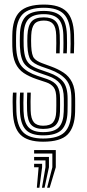

<svg xmlns="http://www.w3.org/2000/svg" viewBox="-20 -628 391 861"><path d="M173.2 -49.8Q137.2 -49.8 120.1 -68.1Q103 -86.5 101.5 -131Q101 -148 100.9 -169.4Q100.8 -190.8 102 -212.8H118Q117 -194 117 -172.5Q117 -151 117.5 -132Q118.5 -95.8 131.6 -80Q144.8 -64.2 173.2 -64.2Q205.2 -64.2 218 -79.6Q230.8 -95 232 -126.5Q232.8 -142.5 232.6 -155.9Q232.5 -169.2 232.5 -185.8Q232.5 -221 220.9 -236.2Q209.2 -251.5 187 -259L144.2 -273.2Q110.8 -284.5 86.6 -300.5Q62.5 -316.5 49.4 -344.6Q36.2 -372.8 35.2 -420.2Q34.8 -436.5 35 -448.5Q35.2 -460.5 35.2 -470Q36 -542.8 68.5 -575.1Q101 -607.5 176.8 -607.5Q246.5 -607.5 278 -576.5Q309.5 -545.5 312 -473.8Q312.8 -455.8 312.6 -432.9Q312.5 -410 311.5 -388.8H295.5Q296.5 -408.2 296.6 -431.1Q296.8 -454 296 -472.8Q293.8 -537.2 266 -565.2Q238.2 -593.2 176.8 -593.2Q110 -593.2 81.5 -564.2Q53 -535.2 52.2 -470Q52 -456.5 51.9 -446Q51.8 -435.5 52.2 -420.2Q54.5 -357.5 77.1 -330.9Q99.8 -304.2 149.2 -287.5L191.2 -273.5Q224.2 -262 236.8 -242.1Q249.2 -222.2 249.2 -185.8Q249.2 -171.5 249.4 -157.4Q249.5 -143.2 249 -126.2Q247.8 -86.8 230.8 -68.2Q213.8 -49.8 173.2 -49.8ZM173.2 -21Q118.5 -21 95 -46.9Q71.5 -72.8 69.5 -129.5Q69 -148.5 68.8 -169.1Q68.5 -189.8 70 -212.8H86Q84.8 -189.5 84.9 -167.8Q85 -146 85.5 -130Q87.2 -79.5 107.6 -57.5Q128 -35.5 173.2 -35.5Q223.8 -35.5 244.1 -57.6Q264.5 -79.8 265.8 -126.2Q266.5 -142.8 266.4 -156Q266.2 -169.2 266.2 -185.8Q266.2 -231 249.1 -253.1Q232 -275.2 195.5 -287.5L154.5 -301.8Q109 -317.2 90.2 -340.9Q71.5 -364.5 69.2 -420.5Q68.5 -435.5 68.8 -446.2Q69 -457 69.2 -469.8Q70 -527.2 94.4 -553.1Q118.8 -579 176.8 -579Q230.2 -579 254.1 -554.2Q278 -529.5 280 -472.2Q280.5 -455.2 280.6 -435Q280.8 -414.8 279.5 -388.8H263.5Q264.8 -415.5 264.6 -435.5Q264.5 -455.5 264 -472.2Q262.2 -523 241.1 -543.8Q220 -564.5 176.8 -564.5Q128.2 -564.5 107.5 -542.1Q86.8 -519.8 86.2 -469.8Q86 -456.2 85.8 -445.9Q85.5 -435.5 86.2 -420.5Q87.8 -385.8 95.4 -366.2Q103 -346.8 118.5 -335.8Q134 -324.8 159.2 -316L199.8 -301.8Q242.5 -287 262.9 -261.9Q283.2 -236.8 283.2 -185.8Q283.2 -169.2 283.2 -155.6Q283.2 -142 282.8 -126Q281.2 -71.5 256.8 -46.2Q232.2 -21 173.2 -21ZM173.2 7.5Q103.5 7.5 71.8 -23.8Q40 -55 37.5 -128Q36.8 -148.5 36.6 -170.8Q36.5 -193 38 -212.8H54Q52.8 -194.2 52.8 -171.1Q52.8 -148 53.5 -128.8Q55.8 -63.5 83.6 -35.1Q111.5 -6.8 173.2 -6.8Q240.8 -6.8 269.5 -35Q298.2 -63.2 299.8 -126Q300.2 -142 300.2 -155.6Q300.2 -169.2 300.2 -185.8Q300.2 -242.8 275.9 -271Q251.5 -299.2 204 -316.2L164.2 -330.2Q129.5 -342.8 117.4 -359.8Q105.2 -376.8 103 -420.5Q101.8 -442.5 103 -469.8Q105.2 -512.8 121.6 -531.5Q138 -550.2 176.8 -550.2Q212 -550.2 229.4 -532.5Q246.8 -514.8 248 -470.5Q248.5 -457.5 248.5 -435.8Q248.5 -414 247.5 -388.8H231.5Q232.5 -413 232.5 -433.5Q232.5 -454 232 -469.8Q231 -505.8 217.9 -520.8Q204.8 -535.8 176.8 -535.8Q147 -535.8 134.2 -520.4Q121.5 -505 120 -469.8Q119.5 -456.2 119.4 -445.6Q119.2 -435 120 -420.5Q122 -380 133 -366.9Q144 -353.8 169.2 -344.5L208.2 -330.2Q240.5 -318.5 265.1 -302.2Q289.8 -286 303.4 -258.4Q317 -230.8 317 -185.8Q317 -169 317.1 -155.5Q317.2 -142 316.8 -125.8Q315 -56.8 283 -24.6Q251 7.5 173.2 7.5ZM191.2 213.8 214.8 122V60.5H133V45H230.2V122L202.8 213.8ZM168.2 213.8 184 122V91.2H133V75.8H199.5V122L179.8 213.8ZM145.2 213.8 153.2 122H133V106.5H168.8V122L156.8 213.8Z"/></svg>

Font: Big Shoulders Inline Display SemiBold
Style: Regular
Weight: 600
Designer: Patric King
Foundry: XO Type Co
Version: Version 1.000